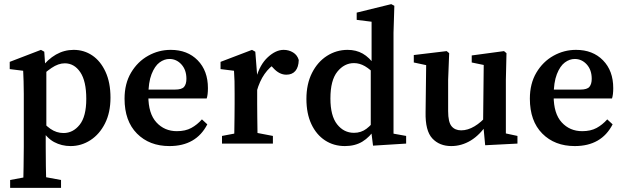

<svg xmlns="http://www.w3.org/2000/svg" viewBox="-20 -694 3020 928"><path d="M29 214V176L125 158H178L275 176V214ZM92 214Q93 160 94 110.5Q95 61 95 15V-241Q95 -279 94 -301.5Q93 -324 92 -352L27 -360V-395L178 -453L194 -444L199 -369L204 -361V-73L201 -65V14Q201 105 204 214ZM321 12Q278 12 241.5 -7.5Q205 -27 175 -77H154L162 -134Q194 -92 223.5 -71.5Q253 -51 287 -51Q333 -51 365 -91Q397 -131 397 -216Q397 -302 368 -345Q339 -388 293 -388Q262 -388 229 -365.5Q196 -343 158 -306L150 -362H176Q245 -453 336 -453Q386 -453 426 -426Q466 -399 490 -347Q514 -295 514 -222Q514 -150 487.5 -97.5Q461 -45 417 -16.5Q373 12 321 12Z M799 12Q702 12 642 -48.5Q582 -109 582 -217Q582 -290 613.5 -343Q645 -396 696 -424.5Q747 -453 805 -453Q886 -453 935.5 -402.5Q985 -352 985 -268Q985 -236 979 -218H630V-261H826Q859 -261 870 -274.5Q881 -288 881 -313Q881 -356 857 -382.5Q833 -409 799 -409Q774 -409 751 -392Q728 -375 712.5 -335.5Q697 -296 697 -230Q697 -145 736 -102.5Q775 -60 835 -60Q876 -60 904.5 -75.5Q933 -91 956 -117L982 -93Q928 12 799 12Z M1053 0V-37L1148 -55H1205L1299 -37V0ZM1111 0Q1112 -21 1112.5 -55.5Q1113 -90 1113.5 -127.5Q1114 -165 1114 -193V-241Q1114 -279 1113.5 -301.5Q1113 -324 1111 -352L1046 -360V-395L1198 -453L1214 -444L1223 -329V-193Q1223 -165 1223.5 -127.5Q1224 -90 1224.5 -55.5Q1225 -21 1226 0ZM1221 -253 1200 -317H1218Q1236 -382 1274.5 -417.5Q1313 -453 1351 -453Q1376 -453 1396.5 -440.5Q1417 -428 1424 -404Q1423 -369 1407.5 -351Q1392 -333 1364 -333Q1330 -333 1301 -365L1276 -392L1317 -391Q1248 -350 1221 -253Z M1647 12Q1593 12 1551 -15.5Q1509 -43 1485 -94Q1461 -145 1461 -216Q1461 -288 1488 -341.5Q1515 -395 1560.5 -424Q1606 -453 1660 -453Q1701 -453 1733 -435Q1765 -417 1794 -376H1813L1804 -323Q1770 -359 1744 -374Q1718 -389 1691 -389Q1644 -389 1610.5 -347.5Q1577 -306 1577 -218Q1577 -134 1609.5 -93Q1642 -52 1691 -52Q1725 -52 1751 -71.5Q1777 -91 1804 -128L1813 -74H1795Q1767 -31 1731.5 -9.5Q1696 12 1647 12ZM1783 10 1772 -78V-365L1776 -376V-589L1704 -598V-633L1871 -674L1886 -666L1882 -536V-48L1943 -37V0Z M2161 12Q2104 12 2069.5 -25Q2035 -62 2037 -152L2040 -397L2064 -374L1980 -392V-428L2139 -447L2151 -437L2146 -308V-157Q2146 -104 2162.5 -84Q2179 -64 2209 -64Q2241 -64 2273.5 -83.5Q2306 -103 2334 -136L2351 -97H2336Q2300 -42 2255.5 -15Q2211 12 2161 12ZM2325 8 2315 -99 2318 -380 2260 -392V-426L2416 -447L2428 -437L2425 -308V-49L2481 -37V0Z M2758 12Q2661 12 2601 -48.5Q2541 -109 2541 -217Q2541 -290 2572.5 -343Q2604 -396 2655 -424.5Q2706 -453 2764 -453Q2845 -453 2894.5 -402.5Q2944 -352 2944 -268Q2944 -236 2938 -218H2589V-261H2785Q2818 -261 2829 -274.5Q2840 -288 2840 -313Q2840 -356 2816 -382.5Q2792 -409 2758 -409Q2733 -409 2710 -392Q2687 -375 2671.5 -335.5Q2656 -296 2656 -230Q2656 -145 2695 -102.5Q2734 -60 2794 -60Q2835 -60 2863.5 -75.5Q2892 -91 2915 -117L2941 -93Q2887 12 2758 12Z"/></svg>

Font: Lisu Bosa
Style: Bold
Weight: 700
Designer: David Morse, Annie Olsen, Victor Gaultney, Frank Grießhammer (Latin)
Foundry: SIL International
Version: Version 2.000